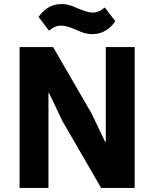

<svg xmlns="http://www.w3.org/2000/svg" viewBox="-20 -931 764 951"><path d="M437 -762C490 -762 527 -790 551 -826L499 -894C478 -877 463 -869 440 -869C414 -869 391 -879 362 -891C337 -902 315 -911 285 -911C232 -911 195 -883 171 -847L223 -779C244 -796 259 -804 282 -804C308 -804 331 -794 360 -782C385 -771 407 -762 437 -762ZM481 0H647V-698H504V-228H501L434 -368L243 -698H77V0H220V-470H223L290 -330Z"/></svg>

Font: LVC Sans
Style: Bold
Weight: 700
Designer: Mike Abbink, Paul van der Laan, Pieter van Rosmalen
Foundry: Bold Monday
Version: Version 3.0